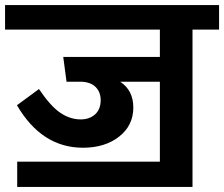

<svg xmlns="http://www.w3.org/2000/svg" viewBox="-40 -712 886 759"><path d="M826 -692V-595H721V27H28V-73H592V-389H435Q487 -355 487 -287Q487 -216 431 -172Q375 -128 288 -128Q125 -128 27 -296L114 -360Q160 -292 198.5 -266Q237 -240 279 -240Q314 -240 336 -260Q358 -280 358 -316Q358 -348 338 -368Q318 -388 280 -389H223L210 -487H592V-595H-20V-692Z"/></svg>

Font: FiraGO SemiBold
Style: Regular
Weight: 600
Designer: bBox Type
Foundry: bBox Type GmbH
Version: Version 1.001;PS 001.001;hotconv 1.0.88;makeotf.lib2.5.64775